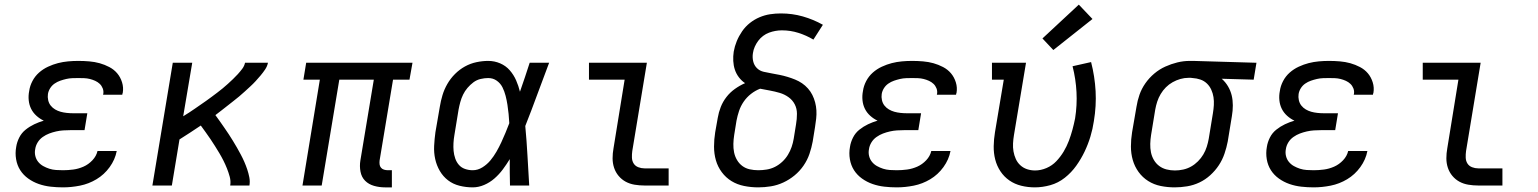

<svg xmlns="http://www.w3.org/2000/svg" viewBox="-20 -801 6640 829"><path d="M252 8Q225 8 198.5 5Q172 2 147.5 -6.5Q123 -15 102 -30Q81 -45 67.5 -66Q54 -87 49.5 -113.5Q45 -140 50 -167Q53 -187 63 -207Q73 -227 90.5 -241Q108 -255 128 -264.5Q148 -274 169 -280Q152 -288 137.5 -301Q123 -314 114.5 -331Q106 -348 104 -368Q102 -388 106 -408Q109 -430 120 -451Q131 -472 148.5 -487.5Q166 -503 187.5 -513Q209 -523 230.5 -528.5Q252 -534 274 -536Q296 -538 318 -538Q342 -538 365.5 -536Q389 -534 410.5 -528Q432 -522 452 -511.5Q472 -501 486 -484.5Q500 -468 507 -445.5Q514 -423 510 -400Q509 -398 508.5 -396Q508 -394 508 -392H425Q425 -393 425.5 -394Q426 -395 426 -396Q428 -408 423.5 -419.5Q419 -431 410.5 -439Q402 -447 391 -452Q380 -457 368 -460Q356 -463 343.5 -463.5Q331 -464 318 -464Q305 -464 292 -463.5Q279 -463 266 -460Q253 -457 240 -452.5Q227 -448 215.5 -440Q204 -432 196.5 -420Q189 -408 187 -395Q185 -382 188 -368.5Q191 -355 199 -345Q207 -335 218 -328.5Q229 -322 241.5 -318.5Q254 -315 268 -313.5Q282 -312 295 -312H357L345 -239H283Q268 -239 253 -238Q238 -237 222.5 -233.5Q207 -230 192.5 -224.5Q178 -219 164.5 -209.5Q151 -200 142.5 -186Q134 -172 132 -157Q129 -142 132.5 -127.5Q136 -113 145 -102Q154 -91 166.5 -84Q179 -77 193 -72.5Q207 -68 222 -67Q237 -66 252 -66Q274 -66 296.5 -69Q319 -72 340.5 -81.5Q362 -91 379 -109Q396 -127 401 -149H484Q477 -112 453.5 -79.5Q430 -47 396.5 -27Q363 -7 325.5 0.5Q288 8 252 8Z M638 0 726 -530H810L771 -299Q784 -307 796.5 -315Q809 -323 821 -331.5Q833 -340 845.5 -348.5Q858 -357 870 -365.5Q882 -374 894 -383Q906 -392 918 -401Q930 -410 941.5 -419.5Q953 -429 964 -439Q975 -449 986 -459.5Q997 -470 1007 -481Q1017 -492 1026 -504Q1035 -516 1038 -530H1137Q1134 -515 1125 -501.5Q1116 -488 1105.5 -475.5Q1095 -463 1084 -451Q1073 -439 1061 -428Q1049 -417 1037 -406Q1025 -395 1012.5 -384.5Q1000 -374 987 -364Q974 -354 961.5 -344Q949 -334 936 -324Q923 -314 910 -304Q920 -291 929.5 -277Q939 -263 949 -249Q959 -235 968 -221Q977 -207 986 -192.5Q995 -178 1003.5 -163Q1012 -148 1020 -133Q1028 -118 1035 -102Q1042 -86 1047.5 -69.5Q1053 -53 1056.5 -35.5Q1060 -18 1057 0H974Q977 -19 972 -37.5Q967 -56 960 -73.5Q953 -91 945 -107Q937 -123 927.5 -139Q918 -155 908.5 -170Q899 -185 889 -200Q879 -215 868 -230Q857 -245 847 -259Q824 -244 801 -228.5Q778 -213 755 -199L722 0Z M1642 8Q1618 8 1595 1.5Q1572 -5 1556.5 -20.5Q1541 -36 1536.5 -60Q1532 -84 1536 -108L1594 -457H1445L1369 0H1286L1361 -457H1290L1302 -530H1761L1748 -457H1677L1619 -108Q1618 -99 1619 -91Q1620 -83 1625 -77Q1630 -71 1638 -68.5Q1646 -66 1655 -66H1672V8Z M2021 8Q1992 8 1964 1Q1936 -6 1914.5 -22.5Q1893 -39 1879 -63Q1865 -87 1859 -114.5Q1853 -142 1854.5 -171.5Q1856 -201 1860 -230L1879 -340Q1883 -365 1890.5 -390Q1898 -415 1911.5 -438.5Q1925 -462 1944.5 -481.5Q1964 -501 1987.5 -514Q2011 -527 2037 -532.5Q2063 -538 2088 -538Q2115 -538 2139.5 -527.5Q2164 -517 2181 -497.5Q2198 -478 2208.5 -454Q2219 -430 2225 -405Q2236 -436 2246.5 -467.5Q2257 -499 2267 -530H2351Q2325 -462 2300 -393.5Q2275 -325 2248 -257Q2254 -193 2257.5 -128.5Q2261 -64 2265 0H2182Q2181 -29 2181 -57.5Q2181 -86 2181 -114Q2167 -91 2151 -69.5Q2135 -48 2115 -30.5Q2095 -13 2070.5 -2.5Q2046 8 2021 8ZM2021 -66Q2043 -66 2063 -78.5Q2083 -91 2097.5 -108.5Q2112 -126 2123.5 -146Q2135 -166 2144.5 -186.5Q2154 -207 2162.5 -227.5Q2171 -248 2179 -269Q2178 -289 2176 -309Q2174 -329 2171 -348.5Q2168 -368 2163 -387.5Q2158 -407 2149.5 -424Q2141 -441 2125 -452.5Q2109 -464 2088 -464Q2072 -464 2055 -460Q2038 -456 2024 -445.5Q2010 -435 1998.5 -421.5Q1987 -408 1979.5 -392.5Q1972 -377 1967.5 -360.5Q1963 -344 1960 -328L1942 -218Q1939 -201 1938 -183.5Q1937 -166 1938.5 -149.5Q1940 -133 1945.5 -117Q1951 -101 1961.5 -89Q1972 -77 1988 -71.5Q2004 -66 2021 -66Z M2763 0Q2741 0 2720 -3.5Q2699 -7 2681.5 -16.5Q2664 -26 2651 -41.5Q2638 -57 2631.5 -76.5Q2625 -96 2625 -117.5Q2625 -139 2629 -161L2677 -457H2523V-530H2773L2710 -149Q2708 -135 2708.5 -120.5Q2709 -106 2716 -95Q2723 -84 2736 -79Q2749 -74 2763 -74H2867V0Z M3254 8Q3223 8 3193 2Q3163 -4 3138.5 -19Q3114 -34 3096.5 -57.5Q3079 -81 3071 -109Q3063 -137 3063 -168Q3063 -199 3068 -230L3079 -292Q3083 -316 3092 -339Q3101 -362 3116.5 -382Q3132 -402 3153 -417Q3174 -432 3197 -442Q3182 -452 3170.5 -467Q3159 -482 3153 -500Q3147 -518 3146 -538Q3145 -558 3148 -578Q3152 -601 3161 -623Q3170 -645 3184 -665.5Q3198 -686 3217.5 -701.5Q3237 -717 3259.5 -726.5Q3282 -736 3305 -739.5Q3328 -743 3352 -743Q3401 -743 3446.5 -730Q3492 -717 3533 -694L3492 -630Q3462 -648 3427.5 -659Q3393 -670 3356 -670Q3342 -670 3328 -667.5Q3314 -665 3300.5 -660Q3287 -655 3275 -646Q3263 -637 3254 -625Q3245 -613 3239 -599.5Q3233 -586 3231 -572Q3228 -554 3232 -536.5Q3236 -519 3248 -507Q3260 -495 3277.5 -491Q3295 -487 3312.5 -484Q3330 -481 3347 -477.5Q3364 -474 3380.5 -469Q3397 -464 3413 -457.5Q3429 -451 3443 -441.5Q3457 -432 3468.5 -419Q3480 -406 3487.5 -391Q3495 -376 3499.5 -359Q3504 -342 3505 -324.5Q3506 -307 3504 -288.5Q3502 -270 3499 -252L3489 -190Q3484 -163 3475 -136.5Q3466 -110 3449.5 -86Q3433 -62 3410.5 -43.5Q3388 -25 3362 -13Q3336 -1 3308.5 3.5Q3281 8 3254 8ZM3254 -66Q3272 -66 3290.5 -69Q3309 -72 3326 -80.5Q3343 -89 3357.5 -102.5Q3372 -116 3382 -132.5Q3392 -149 3398 -166.5Q3404 -184 3407 -202L3417 -264Q3421 -287 3421 -309.5Q3421 -332 3411.5 -350.5Q3402 -369 3384.5 -381.5Q3367 -394 3346.5 -400Q3326 -406 3304.5 -410Q3283 -414 3262 -418Q3241 -410 3222.5 -395.5Q3204 -381 3191 -362Q3178 -343 3171 -322Q3164 -301 3160 -280L3150 -218Q3147 -199 3146.5 -180Q3146 -161 3149.5 -143.5Q3153 -126 3162 -110.5Q3171 -95 3185 -84.5Q3199 -74 3217 -70Q3235 -66 3254 -66Z M3852 8Q3825 8 3798.5 5Q3772 2 3747.5 -6.5Q3723 -15 3702 -30Q3681 -45 3667.5 -66Q3654 -87 3649.5 -113.5Q3645 -140 3650 -167Q3653 -187 3663 -207Q3673 -227 3690.5 -241Q3708 -255 3728 -264.5Q3748 -274 3769 -280Q3752 -288 3737.5 -301Q3723 -314 3714.5 -331Q3706 -348 3704 -368Q3702 -388 3706 -408Q3709 -430 3720 -451Q3731 -472 3748.5 -487.5Q3766 -503 3787.5 -513Q3809 -523 3830.5 -528.5Q3852 -534 3874 -536Q3896 -538 3918 -538Q3942 -538 3965.5 -536Q3989 -534 4010.5 -528Q4032 -522 4052 -511.5Q4072 -501 4086 -484.5Q4100 -468 4107 -445.5Q4114 -423 4110 -400Q4109 -398 4108.5 -396Q4108 -394 4108 -392H4025Q4025 -393 4025.5 -394Q4026 -395 4026 -396Q4028 -408 4023.5 -419.5Q4019 -431 4010.5 -439Q4002 -447 3991 -452Q3980 -457 3968 -460Q3956 -463 3943.5 -463.5Q3931 -464 3918 -464Q3905 -464 3892 -463.5Q3879 -463 3866 -460Q3853 -457 3840 -452.5Q3827 -448 3815.5 -440Q3804 -432 3796.5 -420Q3789 -408 3787 -395Q3785 -382 3788 -368.5Q3791 -355 3799 -345Q3807 -335 3818 -328.5Q3829 -322 3841.5 -318.5Q3854 -315 3868 -313.5Q3882 -312 3895 -312H3957L3945 -239H3883Q3868 -239 3853 -238Q3838 -237 3822.5 -233.5Q3807 -230 3792.5 -224.5Q3778 -219 3764.5 -209.5Q3751 -200 3742.5 -186Q3734 -172 3732 -157Q3729 -142 3732.5 -127.5Q3736 -113 3745 -102Q3754 -91 3766.5 -84Q3779 -77 3793 -72.5Q3807 -68 3822 -67Q3837 -66 3852 -66Q3874 -66 3896.5 -69Q3919 -72 3940.5 -81.5Q3962 -91 3979 -109Q3996 -127 4001 -149H4084Q4077 -112 4053.5 -79.5Q4030 -47 3996.5 -27Q3963 -7 3925.5 0.5Q3888 8 3852 8Z M4448 8Q4418 8 4389.5 1Q4361 -6 4338 -22Q4315 -38 4299.5 -61.5Q4284 -85 4277 -112.5Q4270 -140 4270.5 -170Q4271 -200 4276 -230L4314 -457H4263V-530H4410L4358 -218Q4355 -200 4354 -182Q4353 -164 4356 -147Q4359 -130 4366 -114.5Q4373 -99 4385.5 -87.5Q4398 -76 4414.5 -70.5Q4431 -65 4449 -65Q4474 -65 4498.5 -75.5Q4523 -86 4541 -105Q4559 -124 4572.5 -146.5Q4586 -169 4595 -193Q4604 -217 4610.5 -241Q4617 -265 4622 -290Q4631 -347 4628 -403.5Q4625 -460 4611 -515L4691 -533Q4707 -471 4710.5 -407.5Q4714 -344 4703 -278Q4698 -244 4688 -211Q4678 -178 4663 -146.5Q4648 -115 4627 -85.5Q4606 -56 4577.5 -33.5Q4549 -11 4515 -1.5Q4481 8 4448 8ZM4528 -585 4481 -635 4638 -781 4697 -719Z M5052 8Q5021 8 4991.5 2Q4962 -4 4937.5 -19.5Q4913 -35 4896 -58.5Q4879 -82 4871 -110Q4863 -138 4863 -168.5Q4863 -199 4868 -230L4887 -340Q4891 -366 4900 -392Q4909 -418 4925.5 -441.5Q4942 -465 4964 -483.5Q4986 -502 5011.5 -513.5Q5037 -525 5063.5 -531.5Q5090 -538 5117 -538Q5121 -538 5125 -538Q5129 -538 5133 -538L5405 -530L5393 -457L5255 -461Q5271 -447 5282 -428.5Q5293 -410 5298 -389.5Q5303 -369 5303 -346Q5303 -323 5299 -300L5281 -190Q5276 -164 5267 -137.5Q5258 -111 5242.5 -87.5Q5227 -64 5205.5 -44.5Q5184 -25 5158.5 -13Q5133 -1 5105.5 3.5Q5078 8 5052 8ZM5053 -65Q5071 -65 5089 -69Q5107 -73 5123 -82Q5139 -91 5152.5 -104.5Q5166 -118 5175.5 -134Q5185 -150 5190.5 -167.5Q5196 -185 5199 -202L5217 -312Q5220 -330 5221 -347.5Q5222 -365 5219.5 -381.5Q5217 -398 5210 -413.5Q5203 -429 5191 -440.5Q5179 -452 5163 -457.5Q5147 -463 5130 -464L5121 -465Q5118 -465 5116 -465Q5114 -465 5112 -465Q5094 -465 5076.5 -460Q5059 -455 5043 -446Q5027 -437 5014 -424Q5001 -411 4991.5 -395Q4982 -379 4976.5 -362Q4971 -345 4968 -328L4950 -218Q4947 -199 4946.5 -180Q4946 -161 4949.5 -143.5Q4953 -126 4962 -110.5Q4971 -95 4985 -84.5Q4999 -74 5016.5 -69.5Q5034 -65 5053 -65Z M5652 8Q5625 8 5598.5 5Q5572 2 5547.5 -6.5Q5523 -15 5502 -30Q5481 -45 5467.5 -66Q5454 -87 5449.5 -113.5Q5445 -140 5450 -167Q5453 -187 5463 -207Q5473 -227 5490.5 -241Q5508 -255 5528 -264.5Q5548 -274 5569 -280Q5552 -288 5537.5 -301Q5523 -314 5514.5 -331Q5506 -348 5504 -368Q5502 -388 5506 -408Q5509 -430 5520 -451Q5531 -472 5548.5 -487.5Q5566 -503 5587.5 -513Q5609 -523 5630.5 -528.5Q5652 -534 5674 -536Q5696 -538 5718 -538Q5742 -538 5765.5 -536Q5789 -534 5810.5 -528Q5832 -522 5852 -511.5Q5872 -501 5886 -484.5Q5900 -468 5907 -445.5Q5914 -423 5910 -400Q5909 -398 5908.5 -396Q5908 -394 5908 -392H5825Q5825 -393 5825.5 -394Q5826 -395 5826 -396Q5828 -408 5823.5 -419.5Q5819 -431 5810.5 -439Q5802 -447 5791 -452Q5780 -457 5768 -460Q5756 -463 5743.5 -463.5Q5731 -464 5718 -464Q5705 -464 5692 -463.5Q5679 -463 5666 -460Q5653 -457 5640 -452.5Q5627 -448 5615.5 -440Q5604 -432 5596.5 -420Q5589 -408 5587 -395Q5585 -382 5588 -368.5Q5591 -355 5599 -345Q5607 -335 5618 -328.5Q5629 -322 5641.5 -318.5Q5654 -315 5668 -313.5Q5682 -312 5695 -312H5757L5745 -239H5683Q5668 -239 5653 -238Q5638 -237 5622.5 -233.5Q5607 -230 5592.5 -224.5Q5578 -219 5564.5 -209.5Q5551 -200 5542.5 -186Q5534 -172 5532 -157Q5529 -142 5532.5 -127.5Q5536 -113 5545 -102Q5554 -91 5566.5 -84Q5579 -77 5593 -72.5Q5607 -68 5622 -67Q5637 -66 5652 -66Q5674 -66 5696.5 -69Q5719 -72 5740.5 -81.5Q5762 -91 5779 -109Q5796 -127 5801 -149H5884Q5877 -112 5853.5 -79.5Q5830 -47 5796.5 -27Q5763 -7 5725.5 0.5Q5688 8 5652 8Z M6363 0Q6341 0 6320 -3.5Q6299 -7 6281.5 -16.5Q6264 -26 6251 -41.5Q6238 -57 6231.5 -76.5Q6225 -96 6225 -117.5Q6225 -139 6229 -161L6277 -457H6123V-530H6373L6310 -149Q6308 -135 6308.5 -120.5Q6309 -106 6316 -95Q6323 -84 6336 -79Q6349 -74 6363 -74H6467V0Z"/></svg>

Font: Iosevka Curly Slab ExObl
Style: Regular
Weight: 400
Width: 7
Italic angle: -9°
Monospace: yes
Designer: Belleve Invis
Foundry: Belleve Invis
Version: Version 11.1.0; ttfautohint (v1.8.3)